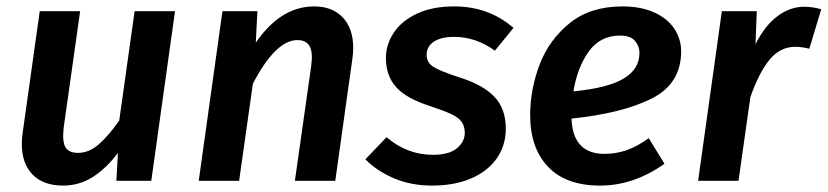

<svg xmlns="http://www.w3.org/2000/svg" viewBox="-20 -564 2582 599"><path d="M48 -115Q48 -133 51 -152L104 -529H230L179 -168Q177 -148 177 -140Q177 -111 188.5 -99Q200 -87 223 -87Q258 -87 289 -114.5Q320 -142 352 -188L400 -529H526L452 0H343L348 -87Q311 -38 269 -11.5Q227 15 177 15Q115 15 81.5 -19.5Q48 -54 48 -115Z M1082 -414Q1082 -398 1079 -378L1026 0H900L951 -359Q953 -379 953 -386Q953 -439 908 -439Q840 -439 769 -303L726 0H600L674 -529H783L778 -431Q856 -544 960 -544Q1017 -544 1049.5 -509.5Q1082 -475 1082 -414Z M1582 -477 1524 -406Q1464 -449 1397 -449Q1356 -449 1333.5 -434Q1311 -419 1311 -393Q1311 -369 1332 -355.5Q1353 -342 1415 -322Q1488 -299 1523 -261.5Q1558 -224 1558 -163Q1558 -110 1529.5 -69.5Q1501 -29 1449 -7Q1397 15 1328 15Q1262 15 1208.5 -8Q1155 -31 1120 -67L1186 -136Q1250 -81 1331 -81Q1381 -81 1405.5 -101.5Q1430 -122 1430 -149Q1430 -170 1420.5 -183.5Q1411 -197 1389 -207.5Q1367 -218 1322 -233Q1249 -256 1216.5 -291.5Q1184 -327 1184 -383Q1184 -425 1208.5 -462Q1233 -499 1281 -521.5Q1329 -544 1397 -544Q1505 -544 1582 -477Z M1763 -194Q1767 -84 1866 -84Q1902 -84 1935 -95.5Q1968 -107 2004 -133L2053 -53Q1957 15 1852 15Q1746 15 1690 -43.5Q1634 -102 1634 -205Q1634 -285 1663.5 -362.5Q1693 -440 1757.5 -492Q1822 -544 1922 -544Q1980 -544 2021.5 -525Q2063 -506 2084 -474Q2105 -442 2105 -404Q2105 -302 2012 -256Q1919 -210 1763 -194ZM1975 -399Q1975 -420 1961 -436.5Q1947 -453 1915 -453Q1852 -453 1816.5 -403Q1781 -353 1769 -279Q1875 -289 1925 -318.5Q1975 -348 1975 -399Z M2542 -535 2505 -412Q2481 -418 2461 -418Q2414 -418 2381 -378Q2348 -338 2321 -261L2284 0H2158L2232 -529H2341L2337 -426Q2366 -484 2405.5 -513.5Q2445 -543 2489 -543Q2515 -543 2542 -535Z"/></svg>

Font: FiraGO Medium
Style: Italic
Weight: 500
Italic angle: -8°
Designer: bBox Type GmbH
Foundry: bBox Type GmbH
Version: Version 1.001